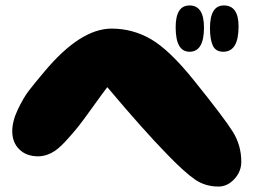

<svg xmlns="http://www.w3.org/2000/svg" viewBox="-20 -728 941 705"><path d="M782 -43Q815 -43 840.5 -70.5Q866 -98 866 -134Q866 -194 835 -244Q804 -294 692 -433Q602 -545 534.5 -584Q467 -623 390 -623Q275 -623 143 -465Q105 -420 85.5 -394.5Q66 -369 45.5 -326Q25 -283 25 -246Q25 -205 51 -179.5Q77 -154 120 -154Q144 -154 168 -166Q192 -178 220 -208.5Q248 -239 266 -261.5Q284 -284 320.5 -335Q357 -386 374 -408Q506 -251 595 -160Q659 -94 696.5 -68.5Q734 -43 782 -43ZM800 -538Q856 -538 856 -631Q856 -708 802 -708Q751 -708 751 -625Q751 -583 761.5 -560.5Q772 -538 800 -538ZM676 -538Q729 -538 729 -627Q729 -708 676 -708Q625 -708 625 -628Q625 -538 676 -538Z"/></svg>

Font: Cherry Bomb
Style: Regular
Weight: 400
Designer: satsuyako
Foundry: satsuyako
Version: Version 4.0